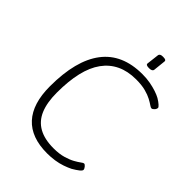

<svg xmlns="http://www.w3.org/2000/svg" viewBox="-244 -981 1107 1107"><g transform="rotate(45 309.5 -427.5)"><path d="M344 6Q214 6 148 -66Q82 -138 82 -279Q82 -385 102.5 -464.5Q123 -544 164 -598Q205 -652 266.5 -679Q328 -706 410 -706Q445 -706 474.5 -700.5Q504 -695 528 -687Q552 -679 568 -670Q588 -658 599.5 -647.5Q611 -637 611 -632Q611 -628 609 -623Q607 -618 603 -613.5Q599 -609 594.5 -606Q590 -603 586 -603Q580 -603 568 -611.5Q556 -620 535.5 -631Q515 -642 483.5 -650.5Q452 -659 405 -659Q338 -659 287.5 -635Q237 -611 203 -564Q169 -517 152.5 -446.5Q136 -376 136 -282Q136 -201 158.5 -147.5Q181 -94 228.5 -67.5Q276 -41 349 -41Q396 -41 429.5 -51Q463 -61 484.5 -73Q506 -85 518.5 -94.5Q531 -104 536 -104Q540 -104 544 -101Q548 -98 552 -93Q556 -88 558 -83.5Q560 -79 560 -76Q560 -68 545.5 -56.5Q531 -45 507 -31Q487 -21 461 -12Q435 -3 405 1.5Q375 6 344 6ZM412 -757Q398 -757 392 -760.5Q386 -764 387 -771L396 -847Q397 -853 403 -857Q409 -861 423 -861Q438 -861 443.5 -857.5Q449 -854 448 -847L440 -771Q439 -765 432.5 -761Q426 -757 412 -757Z"/></g></svg>

Font: Asap ExtraLight
Style: Italic
Weight: 250
Italic angle: -6°
Version: Version 3.001